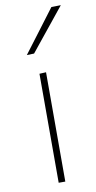

<svg xmlns="http://www.w3.org/2000/svg" viewBox="-89 -818 430 857"><g transform="rotate(-10 126.0 -389.5)"><path d="M105 0Q105 -56.5 105 -108.5Q105 -160.5 105 -221V-271Q105 -311.5 105 -348.2Q105 -385 105 -420.8Q105 -456.5 105 -494L135 -495.5Q135 -458 135 -422Q135 -386 135 -349Q135 -312 135 -271V-221Q135 -160.5 135 -108.5Q135 -56.5 135 0ZM64 -586Q100.5 -634 137 -682.5Q173.5 -731 209 -778L252 -779Q226 -746.5 200 -714.5Q174 -682.5 148.5 -650.8Q123 -619 97 -587Z"/></g></svg>

Font: Commissioner Thin
Style: Regular
Weight: 100
Designer: Kostas Bartsokas
Foundry: Kostas Bartsokas
Version: Version 1.001;gftools[0.9.23]